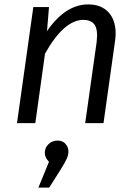

<svg xmlns="http://www.w3.org/2000/svg" viewBox="-20 -558 613 870"><path d="M504 -406Q504 -390 501 -370L449 0H366L418 -368Q420 -390 420 -398Q420 -435 404 -451.5Q388 -468 358 -468Q270 -468 184 -315L140 0H57L131 -526H202L193 -417Q276 -538 380 -538Q438 -538 471 -503Q504 -468 504 -406ZM290 128Q290 144 283 160Q276 176 255 210L203 292H154L202 175Q183 156 183 135Q183 111 200 95Q217 79 241 79Q264 79 277 94Q290 109 290 128Z"/></svg>

Font: FiraGO Book
Style: Italic
Weight: 350
Italic angle: -8°
Designer: bBox Type GmbH
Foundry: bBox Type GmbH
Version: Version 1.001